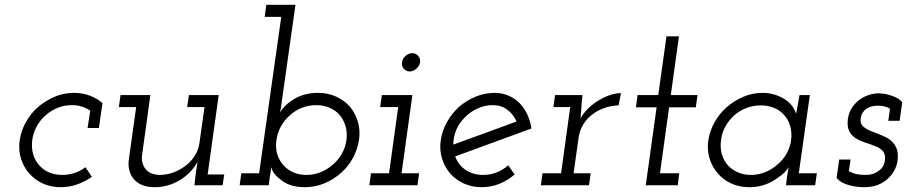

<svg xmlns="http://www.w3.org/2000/svg" viewBox="-20 -770 3770 798"><path d="M362 -35 335 -75Q314 -59 289.5 -51Q265 -43 239 -43Q209 -43 185 -53Q161 -63 145 -81Q126 -101 118 -128.5Q110 -156 114 -188Q118 -218 132.5 -244.5Q147 -271 170 -291Q192 -311 220 -322Q248 -333 279 -333Q301 -333 320 -327Q339 -321 355 -310L344 -238H391L406 -341Q384 -361 353.5 -372.5Q323 -384 287 -384Q245 -384 207.5 -368Q170 -352 139 -326Q109 -300 88.5 -264Q68 -228 62 -188Q56 -147 67 -111.5Q78 -76 101 -50Q124 -23 157.5 -7.5Q191 8 232 8Q268 8 300.5 -3.5Q333 -15 362 -35Z M788 0H905L912 -45H843L889 -375H765L758 -325H830L809 -176Q805 -147 789.5 -122.5Q774 -98 751 -81Q728 -63 700 -53Q672 -43 642 -43Q602 -45 584.5 -68Q567 -91 570 -122L605 -375H481L474 -325H546L515 -104Q510 -54 538.5 -23Q567 8 623 8Q678 8 726 -20.5Q774 -49 801 -97L794 -52Z M1097 0 1101 -32Q1103 -42 1104.5 -53Q1106 -64 1107 -75Q1114 -47 1151 -19.5Q1188 8 1247 8Q1289 8 1327 -7.5Q1365 -23 1396 -50Q1426 -76 1446 -112Q1466 -148 1472 -188Q1478 -228 1467.5 -263.5Q1457 -299 1435 -326Q1411 -353 1377 -368.5Q1343 -384 1302 -384Q1247 -384 1206 -360.5Q1165 -337 1144 -303Q1146 -313 1148 -324.5Q1150 -336 1151 -347L1208 -750H1087L1080 -700H1149L1057 -50H983L976 0ZM1420 -188Q1416 -158 1401 -131.5Q1386 -105 1364 -86Q1341 -66 1313 -54.5Q1285 -43 1254 -43Q1225 -43 1202 -52.5Q1179 -62 1162 -79Q1142 -99 1133 -127Q1124 -155 1129 -188Q1133 -218 1147.5 -244.5Q1162 -271 1185 -291Q1207 -311 1235 -322Q1263 -333 1294 -333Q1324 -333 1349 -322.5Q1374 -312 1391 -293Q1408 -273 1416 -246Q1424 -219 1420 -188Z M1522 -50 1515 0H1715L1722 -50H1649L1694 -375H1567L1560 -325H1635L1597 -50ZM1651 -511Q1648 -495 1658.5 -484Q1669 -473 1683 -473Q1697 -473 1710 -484Q1723 -495 1726 -511Q1728 -527 1718 -538Q1708 -549 1694 -549Q1679 -549 1666 -538Q1653 -527 1651 -511Z M2029 -333Q2063 -333 2088.5 -314Q2114 -295 2127 -265Q2061 -241 1996 -217Q1931 -193 1864 -169Q1864 -201 1876.5 -230.5Q1889 -260 1912 -282Q1934 -305 1964.5 -319Q1995 -333 2029 -333ZM2189 -236Q2184 -268 2171.5 -294.5Q2159 -321 2140 -341Q2120 -361 2093.5 -372.5Q2067 -384 2037 -384Q1995 -384 1957.5 -368.5Q1920 -353 1889 -327Q1859 -300 1838.5 -264Q1818 -228 1812 -188Q1806 -147 1817 -111.5Q1828 -76 1851 -49Q1874 -23 1907.5 -7.5Q1941 8 1982 8Q2021 8 2055.5 -6Q2090 -20 2119 -45Q2112 -55 2105.5 -64Q2099 -73 2092 -83Q2071 -64 2044.5 -53.5Q2018 -43 1989 -43Q1946 -43 1915 -64Q1884 -85 1872 -120Q1952 -149 2030.5 -178Q2109 -207 2189 -236Z M2235 -50 2228 0H2428L2435 -50H2364L2385 -199Q2389 -227 2403.5 -251.5Q2418 -276 2440 -293Q2463 -311 2491.5 -321Q2520 -331 2551 -332L2561 -383Q2540 -383 2517 -375.5Q2494 -368 2472 -355Q2449 -342 2428 -322.5Q2407 -303 2393 -278Q2395 -297 2395.5 -312Q2396 -327 2398 -346L2401 -375H2287L2280 -325H2350L2312 -50Z M2750 -619 2716 -375H2630L2623 -324H2709L2664 0H2797L2803 -50H2723L2761 -324H2872L2879 -375H2768L2802 -619Z M2924 -187Q2918 -147 2929 -111.5Q2940 -76 2963 -50Q2985 -23 3019 -7.5Q3053 8 3095 8Q3131 8 3162 -3.5Q3193 -15 3215 -33Q3231 -43 3241.5 -54Q3252 -65 3258 -75Q3256 -65 3254.5 -55.5Q3253 -46 3251 -35L3247 0H3368L3375 -50H3300L3346 -375H3303Q3300 -355 3296 -336Q3292 -317 3289 -297Q3285 -311 3274 -327Q3263 -343 3244 -356Q3226 -368 3202 -376Q3178 -384 3149 -384Q3108 -384 3070 -368Q3032 -352 3001 -325Q2971 -299 2950.5 -263Q2930 -227 2924 -187ZM2977 -188Q2980 -218 2995 -244.5Q3010 -271 3032 -291Q3055 -311 3083 -321.5Q3111 -332 3142 -332Q3172 -332 3197.5 -321.5Q3223 -311 3240 -291Q3257 -272 3264.5 -245Q3272 -218 3268 -187Q3264 -157 3249 -131Q3234 -105 3211 -86Q3189 -66 3160.5 -54.5Q3132 -43 3101 -43Q3072 -43 3048.5 -53Q3025 -63 3008 -80Q2989 -100 2980.5 -128Q2972 -156 2977 -188Z M3457 -30Q3475 -10 3506.5 -1Q3538 8 3572 8Q3608 8 3633.5 -3.5Q3659 -15 3676 -33Q3692 -50 3700.5 -68.5Q3709 -87 3711 -106Q3714 -138 3704.5 -157.5Q3695 -177 3678 -190Q3660 -202 3638.5 -210Q3617 -218 3598 -226Q3579 -234 3567 -245Q3555 -256 3557 -276Q3558 -290 3565 -301Q3572 -312 3582 -319Q3591 -325 3604 -328Q3617 -331 3628 -331Q3642 -331 3655 -328Q3668 -325 3679 -318L3672 -268H3719L3730 -345Q3721 -356 3706.5 -363.5Q3692 -371 3677 -375Q3662 -380 3649 -381Q3636 -382 3630 -382Q3613 -382 3592 -375.5Q3571 -369 3553 -356Q3535 -343 3521.5 -323Q3508 -303 3504 -276Q3500 -242 3510.5 -223Q3521 -204 3539 -194Q3558 -183 3580.5 -176Q3603 -169 3621 -161Q3640 -154 3650.5 -140.5Q3661 -127 3658 -104Q3656 -88 3649 -77Q3642 -66 3630 -59Q3618 -50 3605.5 -46.5Q3593 -43 3578 -43Q3557 -43 3540 -46.5Q3523 -50 3508 -59L3515 -107H3468Z"/></svg>

Font: Josefin Slab Thin Medium
Style: Italic
Weight: 500
Italic angle: -12°
Version: Version 2.000